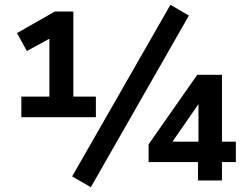

<svg xmlns="http://www.w3.org/2000/svg" viewBox="-20 -753 1031 801"><path d="M69 -264V-350H186V-611L227 -614L92 -540L51 -615L209 -705H286V-350H380V-264ZM359 28 281 -17 691 -733 768 -688ZM806 0V-77H600V-151L803 -441H906V-162H964V-77H906V0ZM808 -162V-339H822L685 -141L682 -162Z"/></svg>

Font: Nunito Sans 10pt
Style: Bold
Weight: 700
Designer: Vernon Adams
Foundry: Vernon Adams
Version: Version 3.101;gftools[0.9.27]